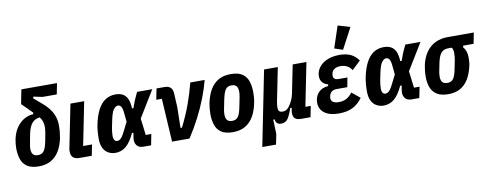

<svg xmlns="http://www.w3.org/2000/svg" viewBox="-77 -1223 4665 1830"><g transform="rotate(-10 2255.5 -308.0)"><path d="M494 -634H357L270 -652L266 -636L340 -573Q386 -534 412.5 -497Q439 -460 451 -421Q463 -382 463 -338Q463 -306 460 -275.5Q457 -245 452 -219Q437 -147 406 -95.5Q375 -44 326 -16Q277 12 209 12Q135 12 94.5 -16Q54 -44 39 -91.5Q24 -139 24 -197Q24 -217 26.5 -239.5Q29 -262 33 -283Q48 -352 81.5 -397Q115 -442 157.5 -464.5Q200 -487 240 -487L250 -545L264 -481Q259 -486 253.5 -491.5Q248 -497 243 -502L143 -602L170 -740H515ZM328 -351Q328 -368 325 -384Q322 -400 315 -415.5Q308 -431 295 -447Q272 -444 253.5 -435Q235 -426 220.5 -409Q206 -392 195.5 -366.5Q185 -341 178 -306Q165 -238 160 -209.5Q155 -181 155 -168Q155 -143 161.5 -127Q168 -111 182 -103Q196 -95 218 -95Q257 -95 276.5 -122.5Q296 -150 309 -219Q320 -272 324 -299.5Q328 -327 328 -351Z M742 -106 721 0H604Q561 0 540.5 -19Q520 -38 520 -77Q520 -86 521.5 -97Q523 -108 526 -121L607 -525H740L656 -106Z M1316 -106 1295 0H1218Q1176 0 1156 -28Q1136 -56 1142 -96L1150 -147H1136Q1115 -103 1094 -72.5Q1073 -42 1050 -23.5Q1027 -5 1002 3.5Q977 12 948 12Q914 12 883 -4Q852 -20 833 -55.5Q814 -91 814 -149Q814 -185 817 -219.5Q820 -254 826 -284Q843 -367 872.5 -423.5Q902 -480 945 -508.5Q988 -537 1045 -537Q1084 -537 1113 -522Q1142 -507 1158.5 -472Q1175 -437 1177 -378H1191L1216 -447L1252 -525H1399L1242 -268L1262 -106ZM985 -97Q998 -97 1010 -104.5Q1022 -112 1035 -130.5Q1048 -149 1064 -182L1104 -262L1096 -343Q1092 -392 1080 -410Q1068 -428 1050 -428Q1027 -428 1007 -401.5Q987 -375 973 -307L958 -235Q954 -213 951.5 -193Q949 -173 949 -155Q949 -124 959 -110.5Q969 -97 985 -97Z M1667 0H1498L1473 -419H1419L1440 -525H1517Q1555 -525 1575 -506.5Q1595 -488 1597 -450L1604 -315L1600 -115H1614Q1667 -220 1703.5 -319.5Q1740 -419 1767 -525H1906Q1885 -443 1851 -355.5Q1817 -268 1771 -178.5Q1725 -89 1667 0Z M2086 12Q2013 12 1973 -16Q1933 -44 1918 -91.5Q1903 -139 1903 -197Q1903 -220 1905.5 -246Q1908 -272 1912 -295Q1927 -370 1957.5 -424Q1988 -478 2037.5 -507.5Q2087 -537 2159 -537Q2233 -537 2272.5 -509Q2312 -481 2327 -434Q2342 -387 2342 -328Q2342 -306 2340 -279.5Q2338 -253 2333 -230Q2319 -156 2288 -101.5Q2257 -47 2207.5 -17.5Q2158 12 2086 12ZM2097 -95Q2136 -95 2155.5 -122.5Q2175 -150 2188 -219L2206 -309Q2208 -320 2209.5 -332Q2211 -344 2211 -357Q2211 -382 2204.5 -398Q2198 -414 2184.5 -422Q2171 -430 2148 -430Q2109 -430 2090 -402.5Q2071 -375 2057 -306L2039 -216Q2037 -205 2035.5 -193Q2034 -181 2034 -168Q2034 -143 2040.5 -127Q2047 -111 2061 -103Q2075 -95 2097 -95Z M2469 200H2336L2481 -525H2614L2551 -211Q2548 -195 2545.5 -179Q2543 -163 2543 -148Q2543 -122 2552.5 -110.5Q2562 -99 2586 -99Q2611 -99 2627.5 -111Q2644 -123 2659 -146Q2673 -168 2685 -194.5Q2697 -221 2703 -252L2758 -525H2891L2807 -106H2859L2838 0H2748Q2707 0 2688.5 -17Q2670 -34 2670 -72Q2670 -79 2671.5 -87Q2673 -95 2674 -103L2677 -120H2663Q2642 -57 2619.5 -22.5Q2597 12 2552 12Q2525 12 2511.5 -4Q2498 -20 2498 -39H2484L2489 100Z M3261 -164 3341 -99Q3299 -41 3244.5 -14.5Q3190 12 3113 12Q3049 12 3007 -5.5Q2965 -23 2944.5 -54Q2924 -85 2924 -124Q2924 -183 2959 -221Q2994 -259 3055 -263L3058 -279Q3023 -288 3003.5 -311Q2984 -334 2984 -370Q2984 -413 3010 -451Q3036 -489 3087.5 -513Q3139 -537 3214 -537Q3276 -537 3320 -516Q3364 -495 3395 -451L3312 -372Q3294 -401 3266 -415.5Q3238 -430 3203 -430Q3167 -430 3144.5 -415Q3122 -400 3117 -377Q3116 -370 3115 -364.5Q3114 -359 3114 -351Q3114 -333 3127 -322.5Q3140 -312 3161 -312H3250L3233 -221H3128Q3101 -221 3083 -208Q3065 -195 3058 -168Q3057 -162 3056 -156Q3055 -150 3055 -144Q3055 -121 3073.5 -108Q3092 -95 3131 -95Q3171 -95 3202 -111Q3233 -127 3261 -164ZM3362 -781 3255 -579 3174 -606 3244 -816Z M3912 -106 3891 0H3814Q3772 0 3752 -28Q3732 -56 3738 -96L3746 -147H3732Q3711 -103 3690 -72.5Q3669 -42 3646 -23.5Q3623 -5 3598 3.5Q3573 12 3544 12Q3510 12 3479 -4Q3448 -20 3429 -55.5Q3410 -91 3410 -149Q3410 -185 3413 -219.5Q3416 -254 3422 -284Q3439 -367 3468.5 -423.5Q3498 -480 3541 -508.5Q3584 -537 3641 -537Q3680 -537 3709 -522Q3738 -507 3754.5 -472Q3771 -437 3773 -378H3787L3812 -447L3848 -525H3995L3838 -268L3858 -106ZM3581 -97Q3594 -97 3606 -104.5Q3618 -112 3631 -130.5Q3644 -149 3660 -182L3700 -262L3692 -343Q3688 -392 3676 -410Q3664 -428 3646 -428Q3623 -428 3603 -401.5Q3583 -375 3569 -307L3554 -235Q3550 -213 3547.5 -193Q3545 -173 3545 -155Q3545 -124 3555 -110.5Q3565 -97 3581 -97Z M4490 -419H4389L4386 -403Q4403 -385 4412 -358.5Q4421 -332 4421 -296Q4421 -280 4419.5 -258.5Q4418 -237 4414 -220Q4398 -148 4367.5 -96Q4337 -44 4288.5 -16Q4240 12 4171 12Q4102 12 4061.5 -13.5Q4021 -39 4003.5 -84Q3986 -129 3986 -187Q3986 -218 3989 -246Q3992 -274 3997 -299Q4013 -372 4048.5 -422.5Q4084 -473 4137 -499Q4190 -525 4257 -525H4511ZM4279 -419H4244Q4201 -419 4176.5 -391.5Q4152 -364 4138 -296L4122 -216Q4120 -205 4118.5 -193Q4117 -181 4117 -168Q4117 -143 4123.5 -127Q4130 -111 4144 -103Q4158 -95 4180 -95Q4219 -95 4238.5 -122.5Q4258 -150 4271 -219L4286 -294Q4289 -308 4291 -327.5Q4293 -347 4293 -365Q4293 -379 4290 -393Q4287 -407 4279 -419Z"/></g></svg>

Font: IBM Plex Sans Condensed
Style: Bold Italic
Weight: 700
Width: 3
Italic angle: -11.31°
Designer: Mike Abbink, Paul van der Laan, Pieter van Rosmalen
Foundry: Bold Monday
Version: Version 3.201